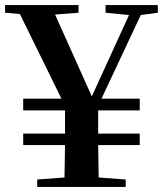

<svg xmlns="http://www.w3.org/2000/svg" viewBox="-25 -733 639 753"><path d="M66 -300H230V-209H66V-164H230L228 -37L121 -29V0H468V-29L362 -37L360 -164H523V-209H360V-300H523V-346H373L527 -674L594 -683V-713H389V-683L481 -674L335 -355L191 -676L283 -683V-713H-5V-683L53 -678L216 -346H66Z"/></svg>

Font: Noto Serif KR
Style: Bold
Weight: 700
Designer: Ryoko NISHIZUKA 西塚涼子 (kana & ideographs); Frank Grießhammer (Latin, Greek & Cyrillic); Wenlong ZHANG 张文龙 (bopomofo); San
Foundry: Adobe
Version: Version 2.001;hotconv 1.1.0;makeotfexe 2.6.0